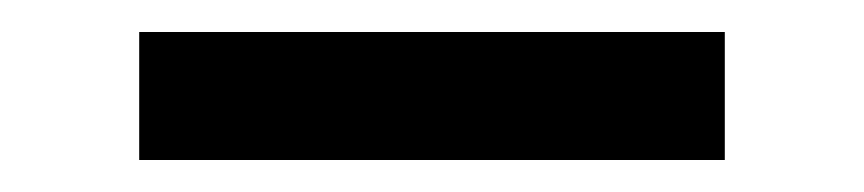

<svg xmlns="http://www.w3.org/2000/svg" viewBox="-20 -400 540 120"><path d="M433 -300H67V-380H433Z"/></svg>

Font: Iosevka Curly Slab Medium
Style: Regular
Weight: 500
Monospace: yes
Designer: Belleve Invis
Foundry: Belleve Invis
Version: Version 22.1.2; ttfautohint (v1.8.4)